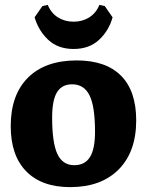

<svg xmlns="http://www.w3.org/2000/svg" viewBox="-20 -759 603 788"><path d="M24 -241Q24 -370 95 -440.5Q166 -511 295 -511Q414 -511 476.5 -448.5Q539 -386 539 -265Q539 -136 467 -63.5Q395 9 268 9Q151 9 87.5 -56Q24 -121 24 -241ZM370 -218Q370 -322 347.5 -367.5Q325 -413 276 -413Q234 -413 214 -380.5Q194 -348 194 -277Q194 -173 215.5 -127Q237 -81 285 -81Q328 -81 349 -114Q370 -147 370 -218ZM122 -688 154 -734 176 -739Q190 -705 218 -687.5Q246 -670 282 -670Q318 -670 346 -687.5Q374 -705 388 -739L410 -734L442 -688Q427 -633 386.5 -595.5Q346 -558 282 -558Q218 -558 178 -595.5Q138 -633 122 -688Z"/></svg>

Font: Alegreya SC ExtraBold
Style: Regular
Weight: 800
Designer: Juan Pablo del Peral
Foundry: Huerta Tipografica
Version: Version 2.007; ttfautohint (v1.6)